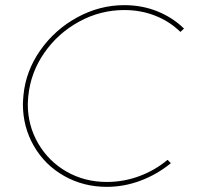

<svg xmlns="http://www.w3.org/2000/svg" viewBox="-20 -723 772 746"><path d="M695 -612 681 -599Q639 -640 583 -662Q527 -684 463 -684Q370 -684 287.5 -639Q205 -594 152 -517.5Q99 -441 90 -350Q88 -328 88 -318Q88 -235 128.5 -165.5Q169 -96 239 -56Q309 -16 395 -16Q460 -16 521 -38.5Q582 -61 631 -102L644 -89Q590 -45 526 -21Q462 3 395 3Q304 3 229 -39.5Q154 -82 111.5 -156Q69 -230 69 -318Q69 -328 71 -352Q80 -447 136.5 -527.5Q193 -608 280 -655.5Q367 -703 463 -703Q532 -703 591.5 -679Q651 -655 695 -612Z"/></svg>

Font: TypoPRO Montserrat
Style: Italic
Weight: 250
Italic angle: -11.3°
Designer: Julieta Ulanovsky
Foundry: Julieta Ulanovsky
Version: Version 6.001